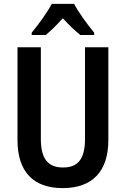

<svg xmlns="http://www.w3.org/2000/svg" viewBox="-20 -957 647 987"><path d="M361 -937H246C225 -896 177 -830 143 -789V-777H215C240 -797 272 -829 303 -863C334 -829 365 -799 393 -777H464V-789C428 -833 384 -893 361 -937ZM537 -237V-714H417V-243C417 -140 381 -96 304 -96C229 -96 190 -138 190 -242V-714H70V-236C70 -75 151 10 302 10C458 10 537 -79 537 -237Z"/></svg>

Font: Noto Sans Arabic Cond SemBd
Style: Regular
Weight: 600
Width: 3
Designer: Monotype Design Team, Nadine Chahine, Nizar Qandah and Khaled Hosny
Foundry: Monotype Imaging Inc.
Version: Version 2.012